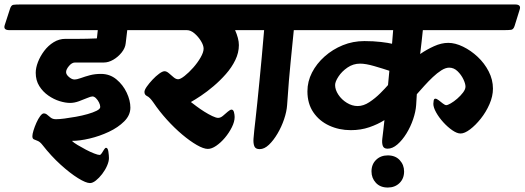

<svg xmlns="http://www.w3.org/2000/svg" viewBox="-94 -645 2350 860"><path d="M-73 -532 -49 -606Q-44 -622 -34 -623.5Q-24 -625 0 -625H593Q621 -625 614 -603L591 -529Q586 -513 575.5 -511.5Q565 -510 542 -510H476L469 -451Q467 -430 451 -410Q435 -390 413.5 -377.5Q392 -365 371 -365Q355 -365 330 -365Q305 -365 281 -365Q257 -365 242 -365Q228 -365 215 -349.5Q202 -334 202 -322Q202 -311 215 -300Q228 -289 239 -289Q251 -289 268.5 -295.5Q286 -302 308.5 -308Q331 -314 358 -314Q398 -314 427.5 -289.5Q457 -265 473.5 -230Q490 -195 490 -163Q490 -129 462.5 -101.5Q435 -74 393.5 -54.5Q352 -35 307.5 -24.5Q263 -14 228 -14Q236 -6 253.5 4.5Q271 15 291 25.5Q311 36 328 42.5Q345 49 352 49Q357 49 362 41Q367 33 372 25Q377 17 381 17Q389 17 391.5 34.5Q394 52 394 63Q394 78 385.5 97.5Q377 117 363.5 134.5Q350 152 335.5 163.5Q321 175 309 175Q291 175 255.5 153Q220 131 177.5 92.5Q135 54 96 4Q85 -10 74.5 -14Q64 -18 57.5 -21Q51 -24 51 -35Q51 -44 56 -60.5Q61 -77 69 -95Q77 -113 86 -125Q95 -137 102 -137Q111 -137 118 -130.5Q125 -124 134 -117.5Q143 -111 157 -111Q171 -111 194.5 -114Q218 -117 246 -122Q274 -127 298.5 -134Q323 -141 339 -149Q355 -157 355 -166Q355 -175 349.5 -186Q344 -197 336 -205Q328 -213 320 -213Q313 -213 296.5 -206Q280 -199 259.5 -191.5Q239 -184 220 -184Q199 -184 173 -192Q147 -200 122.5 -217Q98 -234 82 -259.5Q66 -285 66 -319Q66 -341 76 -367Q86 -393 104 -417Q122 -441 146.5 -456Q171 -471 199 -471Q223 -471 258.5 -471Q294 -471 340 -473L344 -510H-52Q-80 -510 -73 -532Z M486 -532 509 -606Q514 -620 521.5 -622.5Q529 -625 541 -625H1074Q1102 -625 1095 -603L1071 -529Q1066 -513 1055.5 -511.5Q1045 -510 1022 -510H959Q967 -492 971.5 -475Q976 -458 976 -443Q976 -409 960 -376Q944 -343 918 -313.5Q892 -284 862.5 -259Q833 -234 806 -216Q779 -198 761 -188Q770 -181 786 -169Q802 -157 821 -145Q840 -133 857 -125Q874 -117 883 -117Q894 -117 905 -126.5Q916 -136 926.5 -145Q937 -154 943 -154Q951 -154 954 -142.5Q957 -131 957 -121Q957 -100 944.5 -75Q932 -50 913.5 -28Q895 -6 874.5 8Q854 22 837 22Q818 22 787.5 4.5Q757 -13 722 -42.5Q687 -72 653.5 -109Q620 -146 593 -186Q577 -209 565 -214.5Q553 -220 553 -233Q553 -242 563.5 -257Q574 -272 589 -288Q604 -304 619 -315Q634 -326 643 -326Q652 -326 662.5 -317Q673 -308 683.5 -299Q694 -290 704 -290Q714 -290 733 -305Q752 -320 771.5 -342Q791 -364 804.5 -387.5Q818 -411 818 -427Q818 -442 806 -461.5Q794 -481 777 -495.5Q760 -510 743 -510H507Q479 -510 486 -532Z M967 -532 991 -606Q995 -620 1002.5 -622.5Q1010 -625 1022 -625H1327Q1355 -625 1348 -603L1325 -529Q1320 -513 1309.5 -511.5Q1299 -510 1276 -510H1222Q1218 -469 1214.5 -435Q1211 -401 1207.5 -364.5Q1204 -328 1200 -282.5Q1196 -237 1192 -174Q1190 -145 1178.5 -111Q1167 -77 1149 -46.5Q1131 -16 1110.5 3.5Q1090 23 1069 23Q1050 23 1045 9.5Q1040 -4 1041.5 -24Q1043 -44 1045 -62Q1047 -79 1050.5 -110.5Q1054 -142 1058.5 -185Q1063 -228 1068 -280Q1073 -332 1078.5 -390Q1084 -448 1089 -510H988Q960 -510 967 -532Z M1218 -532 1242 -606Q1247 -620 1254.5 -622.5Q1262 -625 1275 -625H2213Q2241 -625 2234 -603L2211 -529Q2206 -513 2195.5 -511.5Q2185 -510 2162 -510H1800Q1797 -485 1794.5 -458.5Q1792 -432 1788 -403Q1817 -423 1850 -438Q1883 -453 1914 -453Q1945 -453 1980 -436Q2015 -419 2045.5 -390.5Q2076 -362 2095 -325Q2114 -288 2114 -248Q2114 -214 2098.5 -178.5Q2083 -143 2059.5 -113.5Q2036 -84 2011.5 -65.5Q1987 -47 1969 -47Q1953 -47 1932 -61.5Q1911 -76 1891.5 -97.5Q1872 -119 1859.5 -141.5Q1847 -164 1847 -180Q1847 -186 1848.5 -194.5Q1850 -203 1856 -203Q1862 -203 1871 -196Q1880 -189 1889.5 -181.5Q1899 -174 1905 -174Q1911 -174 1925 -182Q1939 -190 1954 -203Q1969 -216 1980 -230.5Q1991 -245 1991 -257Q1991 -270 1981.5 -290Q1972 -310 1955.5 -326Q1939 -342 1918 -342Q1902 -342 1883 -330Q1864 -318 1844.5 -299.5Q1825 -281 1806.5 -260.5Q1788 -240 1773 -223L1770 -174Q1768 -145 1756.5 -111Q1745 -77 1726.5 -47Q1708 -17 1686 2Q1664 21 1642 21Q1625 21 1620.5 8Q1616 -5 1618.5 -24.5Q1621 -44 1623 -62L1628 -107Q1598 -88 1560 -75Q1522 -62 1477 -62Q1425 -62 1380.5 -82.5Q1336 -103 1309.5 -142Q1283 -181 1283 -236Q1283 -280 1303.5 -320Q1324 -360 1360 -392Q1396 -424 1441.5 -442.5Q1487 -461 1538 -461Q1579 -461 1612.5 -457Q1646 -453 1662 -449L1667 -510H1239Q1211 -510 1218 -532ZM1407 -264Q1407 -243 1421.5 -221Q1436 -199 1459.5 -184.5Q1483 -170 1508 -170Q1534 -170 1560.5 -187.5Q1587 -205 1609.5 -227.5Q1632 -250 1644 -264L1650 -328Q1620 -338 1582 -349Q1544 -360 1519 -360Q1488 -360 1462.5 -342.5Q1437 -325 1422 -302Q1407 -279 1407 -264Z M1570 122.9Q1570 91 1590.6 71Q1611.2 51 1642.9 51Q1677 51 1696.5 72.3Q1716 93.5 1716 123.1Q1716 155 1695.4 175Q1674.8 195 1643 195Q1609 195 1589.5 173.7Q1570 152.5 1570 122.9Z"/></svg>

Font: Alkatra
Style: Regular
Weight: 400
Designer: Suman Bhandary
Version: Version 1.100;gftools[0.9.22]